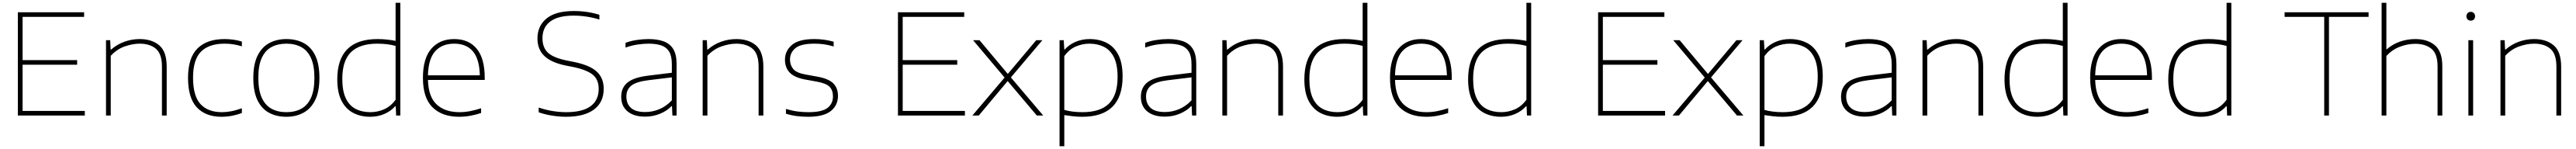

<svg xmlns="http://www.w3.org/2000/svg" viewBox="-20 -828 18470 1068"><path d="M108 0V-740H583V-707H142V-397H533V-364H142V-33H588V0Z M740 0V-540H770L773 -473H777Q819 -510 872 -529Q925 -548 981 -548Q1069 -548 1122 -502.8Q1175 -457.5 1175 -350V0H1141V-351Q1141 -441 1098.2 -478Q1055.5 -515 981 -515Q931.5 -515 875 -495.5Q818.5 -476 774 -428V0Z M1568 9Q1454 9 1391 -58.5Q1328 -126 1328 -270Q1328 -413.5 1395.8 -480.8Q1463.5 -548 1590 -548Q1621.5 -548 1654 -543.5Q1686.5 -539 1714 -530V-496Q1685 -505 1654.8 -510Q1624.5 -515 1590 -515Q1478.5 -515 1421.2 -458Q1364 -401 1364 -272Q1364 -140 1417.2 -82Q1470.5 -24 1571 -24Q1602 -24 1637 -30.5Q1672 -37 1714 -52V-18Q1642 9 1568 9Z M2033 9Q1962 9 1908.8 -19.8Q1855.5 -48.5 1825.8 -110Q1796 -171.5 1796 -270Q1796 -366.5 1826 -428Q1856 -489.5 1909.5 -518.8Q1963 -548 2033 -548Q2104 -548 2157.2 -519.5Q2210.5 -491 2240.2 -429.8Q2270 -368.5 2270 -270Q2270 -173.5 2240 -111.8Q2210 -50 2156.5 -20.5Q2103 9 2033 9ZM2033 -24Q2094 -24 2139.2 -48.2Q2184.5 -72.5 2209.2 -126.5Q2234 -180.5 2234 -269Q2234 -358.5 2209.2 -412.5Q2184.5 -466.5 2139.2 -490.8Q2094 -515 2033 -515Q1972 -515 1926.8 -491Q1881.5 -467 1856.8 -413.2Q1832 -359.5 1832 -271Q1832 -181.5 1856.8 -127.2Q1881.5 -73 1926.8 -48.5Q1972 -24 2033 -24Z M2634 9Q2565 9 2511.8 -19Q2458.5 -47 2428.2 -106.2Q2398 -165.5 2398 -259Q2398 -548 2687 -548Q2722.5 -548 2755.8 -544.2Q2789 -540.5 2816 -535V-808H2850V0H2820L2817 -66H2813Q2781.5 -31 2735.2 -11Q2689 9 2634 9ZM2636 -24Q2685.5 -24 2732.8 -44.2Q2780 -64.5 2816 -113V-499Q2758.5 -515 2685 -515Q2558.5 -515 2496.2 -454Q2434 -393 2434 -263Q2434 -176 2459 -123.5Q2484 -71 2529.5 -47.5Q2575 -24 2636 -24Z M3272 9Q3150 9 3081 -58.5Q3012 -126 3012 -270Q3012 -409.5 3072.2 -478.8Q3132.5 -548 3236 -548Q3340.5 -548 3397.8 -478.5Q3455 -409 3455 -270V-255H3048Q3051.5 -133 3111.2 -78.5Q3171 -24 3274 -24Q3311 -24 3349 -31.2Q3387 -38.5 3429 -52V-18Q3388 -4.5 3349.5 2.2Q3311 9 3272 9ZM3236 -515Q3148.5 -515 3099.8 -460.5Q3051 -406 3048 -288H3420Q3417 -405 3370.2 -460Q3323.5 -515 3236 -515Z M4038 9Q3992.5 9 3941.2 1.2Q3890 -6.5 3842 -23V-57Q3896 -39 3945.8 -31.5Q3995.5 -24 4039 -24Q4156 -24 4214 -66.8Q4272 -109.5 4272 -191Q4272 -260 4226.5 -295Q4181 -330 4078 -350L4042 -357Q3934 -378 3883.5 -425.8Q3833 -473.5 3833 -552Q3833 -642 3898.2 -695.5Q3963.5 -749 4094 -749Q4191.5 -749 4277 -722V-688Q4185.5 -716 4092 -716Q3981 -716 3925 -674Q3869 -632 3869 -554Q3869 -486 3909.5 -449.2Q3950 -412.5 4049 -393L4085 -386Q4204.5 -363 4256.2 -316.5Q4308 -270 4308 -192Q4308 -94.5 4238 -42.8Q4168 9 4038 9Z M4605.5 8Q4524 8 4478.8 -29.8Q4433.5 -67.5 4433.5 -134Q4433.5 -200 4479 -236.8Q4524.5 -273.5 4628.5 -286L4796.5 -306.5V-368Q4796.5 -427 4776.8 -458.8Q4757 -490.5 4719.8 -502.8Q4682.5 -515 4629.5 -515Q4594.5 -515 4551.8 -509Q4509 -503 4464.5 -487V-521Q4500 -534.5 4543.8 -541.2Q4587.5 -548 4628.5 -548Q4692 -548 4737.2 -531.8Q4782.5 -515.5 4806.5 -476.5Q4830.5 -437.5 4830.5 -369V0H4800.5L4797.5 -67H4793.5Q4763 -34 4712.5 -13Q4662 8 4605.5 8ZM4470.5 -136Q4470.5 -84.5 4503.2 -54.8Q4536 -25 4605.5 -25Q4659 -25 4708.2 -46Q4757.5 -67 4796.5 -109V-273.5L4627.5 -253Q4542 -242.5 4506.2 -214.5Q4470.5 -186.5 4470.5 -136Z M5017.5 0V-540H5047.5L5050.5 -473H5054.5Q5096.5 -510 5149.5 -529Q5202.5 -548 5258.5 -548Q5346.5 -548 5399.5 -502.8Q5452.5 -457.5 5452.5 -350V0H5418.5V-351Q5418.5 -441 5375.8 -478Q5333 -515 5258.5 -515Q5209 -515 5152.5 -495.5Q5096 -476 5051.5 -428V0Z M5773.5 9Q5729.5 9 5691.2 4Q5653 -1 5614.5 -13V-47Q5661 -33.5 5698.5 -28.8Q5736 -24 5776.5 -24Q5872 -24 5911.8 -54Q5951.5 -84 5951.5 -137Q5951.5 -181.5 5927 -206.2Q5902.5 -231 5835.5 -243L5752.5 -258Q5674.5 -272.5 5641 -308.2Q5607.5 -344 5607.5 -400Q5607.5 -463 5656.8 -505.5Q5706 -548 5818.5 -548Q5889.5 -548 5956.5 -529V-495Q5917 -506.5 5885.5 -510.8Q5854 -515 5818.5 -515Q5721 -515 5682.2 -482.8Q5643.5 -450.5 5643.5 -401Q5643.5 -363 5666 -334.5Q5688.5 -306 5754.5 -294L5837.5 -279Q5918 -265 5952.8 -231.5Q5987.5 -198 5987.5 -141Q5987.5 -73 5936 -32Q5884.5 9 5773.5 9Z M6417.5 0V-740H6892.5V-707H6451.5V-397H6842.5V-364H6451.5V-33H6897.5V0Z M6951 0 7182 -272 6956 -540H7002L7205 -298L7409 -540H7453L7227 -273L7459 0H7413L7204 -247L6997 0Z M7576 220V-540H7606L7610 -473H7613Q7644.5 -508.5 7691 -528.2Q7737.5 -548 7792 -548Q7859 -548 7912.5 -521.5Q7966 -495 7997 -436Q8028 -377 8028 -280Q8028 9 7739 9Q7704 9 7670.5 5.2Q7637 1.5 7610 -3V220ZM7741 -24Q7868 -24 7930 -85.2Q7992 -146.5 7992 -276Q7992 -365 7966 -417.2Q7940 -469.5 7894.2 -492.2Q7848.5 -515 7790 -515Q7740.5 -515 7693.2 -495Q7646 -475 7610 -426V-40Q7667.5 -24 7741 -24Z M8331 8Q8249.5 8 8204.2 -29.8Q8159 -67.5 8159 -134Q8159 -200 8204.5 -236.8Q8250 -273.5 8354 -286L8522 -306.5V-368Q8522 -427 8502.2 -458.8Q8482.5 -490.5 8445.2 -502.8Q8408 -515 8355 -515Q8320 -515 8277.2 -509Q8234.5 -503 8190 -487V-521Q8225.5 -534.5 8269.2 -541.2Q8313 -548 8354 -548Q8417.5 -548 8462.8 -531.8Q8508 -515.5 8532 -476.5Q8556 -437.5 8556 -369V0H8526L8523 -67H8519Q8488.5 -34 8438 -13Q8387.5 8 8331 8ZM8196 -136Q8196 -84.5 8228.8 -54.8Q8261.5 -25 8331 -25Q8384.5 -25 8433.8 -46Q8483 -67 8522 -109V-273.5L8353 -253Q8267.5 -242.5 8231.8 -214.5Q8196 -186.5 8196 -136Z M8743 0V-540H8773L8776 -473H8780Q8822 -510 8875 -529Q8928 -548 8984 -548Q9072 -548 9125 -502.8Q9178 -457.5 9178 -350V0H9144V-351Q9144 -441 9101.2 -478Q9058.5 -515 8984 -515Q8934.5 -515 8878 -495.5Q8821.5 -476 8777 -428V0Z M9567 9Q9498 9 9444.8 -19Q9391.5 -47 9361.2 -106.2Q9331 -165.5 9331 -259Q9331 -548 9620 -548Q9655.5 -548 9688.8 -544.2Q9722 -540.5 9749 -535V-808H9783V0H9753L9750 -66H9746Q9714.5 -31 9668.2 -11Q9622 9 9567 9ZM9569 -24Q9618.5 -24 9665.8 -44.2Q9713 -64.5 9749 -113V-499Q9691.5 -515 9618 -515Q9491.5 -515 9429.2 -454Q9367 -393 9367 -263Q9367 -176 9392 -123.5Q9417 -71 9462.5 -47.5Q9508 -24 9569 -24Z M10205 9Q10083 9 10014 -58.5Q9945 -126 9945 -270Q9945 -409.5 10005.2 -478.8Q10065.5 -548 10169 -548Q10273.5 -548 10330.8 -478.5Q10388 -409 10388 -270V-255H9981Q9984.5 -133 10044.2 -78.5Q10104 -24 10207 -24Q10244 -24 10282 -31.2Q10320 -38.5 10362 -52V-18Q10321 -4.5 10282.5 2.2Q10244 9 10205 9ZM10169 -515Q10081.5 -515 10032.8 -460.5Q9984 -406 9981 -288H10353Q10350 -405 10303.2 -460Q10256.5 -515 10169 -515Z M10741 9Q10672 9 10618.8 -19Q10565.5 -47 10535.2 -106.2Q10505 -165.5 10505 -259Q10505 -548 10794 -548Q10829.5 -548 10862.8 -544.2Q10896 -540.5 10923 -535V-808H10957V0H10927L10924 -66H10920Q10888.5 -31 10842.2 -11Q10796 9 10741 9ZM10743 -24Q10792.5 -24 10839.8 -44.2Q10887 -64.5 10923 -113V-499Q10865.5 -515 10792 -515Q10665.5 -515 10603.2 -454Q10541 -393 10541 -263Q10541 -176 10566 -123.5Q10591 -71 10636.5 -47.5Q10682 -24 10743 -24Z M11437 0V-740H11912V-707H11471V-397H11862V-364H11471V-33H11917V0Z M11970.5 0 12201.5 -272 11975.5 -540H12021.5L12224.5 -298L12428.5 -540H12472.5L12246.5 -273L12478.5 0H12432.5L12223.5 -247L12016.5 0Z M12595.5 220V-540H12625.5L12629.5 -473H12632.5Q12664 -508.5 12710.5 -528.2Q12757 -548 12811.5 -548Q12878.5 -548 12932 -521.5Q12985.5 -495 13016.5 -436Q13047.5 -377 13047.5 -280Q13047.5 9 12758.5 9Q12723.5 9 12690 5.2Q12656.5 1.5 12629.5 -3V220ZM12760.5 -24Q12887.5 -24 12949.5 -85.2Q13011.5 -146.5 13011.5 -276Q13011.5 -365 12985.5 -417.2Q12959.5 -469.5 12913.8 -492.2Q12868 -515 12809.5 -515Q12760 -515 12712.8 -495Q12665.5 -475 12629.5 -426V-40Q12687 -24 12760.5 -24Z M13350.5 8Q13269 8 13223.8 -29.8Q13178.5 -67.5 13178.5 -134Q13178.5 -200 13224 -236.8Q13269.5 -273.5 13373.5 -286L13541.5 -306.5V-368Q13541.5 -427 13521.8 -458.8Q13502 -490.5 13464.8 -502.8Q13427.5 -515 13374.5 -515Q13339.5 -515 13296.8 -509Q13254 -503 13209.5 -487V-521Q13245 -534.5 13288.8 -541.2Q13332.5 -548 13373.5 -548Q13437 -548 13482.2 -531.8Q13527.5 -515.5 13551.5 -476.5Q13575.5 -437.5 13575.5 -369V0H13545.5L13542.5 -67H13538.5Q13508 -34 13457.5 -13Q13407 8 13350.5 8ZM13215.5 -136Q13215.5 -84.5 13248.2 -54.8Q13281 -25 13350.5 -25Q13404 -25 13453.2 -46Q13502.5 -67 13541.5 -109V-273.5L13372.5 -253Q13287 -242.5 13251.2 -214.5Q13215.5 -186.5 13215.5 -136Z M13762.5 0V-540H13792.5L13795.5 -473H13799.5Q13841.5 -510 13894.5 -529Q13947.5 -548 14003.5 -548Q14091.5 -548 14144.5 -502.8Q14197.5 -457.5 14197.5 -350V0H14163.5V-351Q14163.5 -441 14120.8 -478Q14078 -515 14003.5 -515Q13954 -515 13897.5 -495.5Q13841 -476 13796.5 -428V0Z M14586.5 9Q14517.5 9 14464.2 -19Q14411 -47 14380.8 -106.2Q14350.5 -165.5 14350.5 -259Q14350.5 -548 14639.5 -548Q14675 -548 14708.2 -544.2Q14741.5 -540.5 14768.5 -535V-808H14802.5V0H14772.5L14769.5 -66H14765.5Q14734 -31 14687.8 -11Q14641.5 9 14586.5 9ZM14588.5 -24Q14638 -24 14685.2 -44.2Q14732.5 -64.5 14768.5 -113V-499Q14711 -515 14637.5 -515Q14511 -515 14448.8 -454Q14386.5 -393 14386.5 -263Q14386.5 -176 14411.5 -123.5Q14436.5 -71 14482 -47.5Q14527.5 -24 14588.5 -24Z M15224.5 9Q15102.5 9 15033.5 -58.5Q14964.5 -126 14964.5 -270Q14964.5 -409.5 15024.8 -478.8Q15085 -548 15188.5 -548Q15293 -548 15350.2 -478.5Q15407.5 -409 15407.5 -270V-255H15000.5Q15004 -133 15063.8 -78.5Q15123.5 -24 15226.5 -24Q15263.5 -24 15301.5 -31.2Q15339.5 -38.5 15381.5 -52V-18Q15340.5 -4.5 15302 2.2Q15263.5 9 15224.5 9ZM15188.5 -515Q15101 -515 15052.2 -460.5Q15003.5 -406 15000.5 -288H15372.5Q15369.5 -405 15322.8 -460Q15276 -515 15188.5 -515Z M15760.5 9Q15691.5 9 15638.2 -19Q15585 -47 15554.8 -106.2Q15524.5 -165.5 15524.5 -259Q15524.5 -548 15813.5 -548Q15849 -548 15882.2 -544.2Q15915.5 -540.5 15942.5 -535V-808H15976.5V0H15946.5L15943.5 -66H15939.5Q15908 -31 15861.8 -11Q15815.5 9 15760.5 9ZM15762.5 -24Q15812 -24 15859.2 -44.2Q15906.5 -64.5 15942.5 -113V-499Q15885 -515 15811.5 -515Q15685 -515 15622.8 -454Q15560.5 -393 15560.5 -263Q15560.5 -176 15585.5 -123.5Q15610.5 -71 15656 -47.5Q15701.5 -24 15762.5 -24Z M16642.5 0V-707H16358.5V-740H16960.5V-707H16676.5V0Z M17054 0V-808H17088V-475H17091Q17132.5 -511 17185 -529.5Q17237.5 -548 17296 -548Q17383 -548 17436 -503.5Q17489 -459 17489 -354V0H17455V-353Q17455 -443 17411 -478.5Q17367 -514 17295 -514Q17241 -514 17186 -493.5Q17131 -473 17088 -427V0Z M17676 0V-540H17710V0ZM17693 -680Q17679.5 -680 17670.8 -688.5Q17662 -697 17662 -711Q17662 -725.5 17670.8 -734.2Q17679.5 -743 17693 -743Q17706.5 -743 17715.2 -734.2Q17724 -725.5 17724 -711Q17724 -697 17715.2 -688.5Q17706.5 -680 17693 -680Z M17906 0V-540H17936L17939 -473H17943Q17985 -510 18038 -529Q18091 -548 18147 -548Q18235 -548 18288 -502.8Q18341 -457.5 18341 -350V0H18307V-351Q18307 -441 18264.2 -478Q18221.5 -515 18147 -515Q18097.5 -515 18041 -495.5Q17984.5 -476 17940 -428V0Z"/></svg>

Font: Encode Sans Expanded Expanded Thin
Style: Regular
Weight: 100
Width: 7
Designer: Multiple Designers
Foundry: Impallari Type
Version: Version 3.000; ttfautohint (v1.8.3) -l 8 -r 50 -G 200 -x 14 